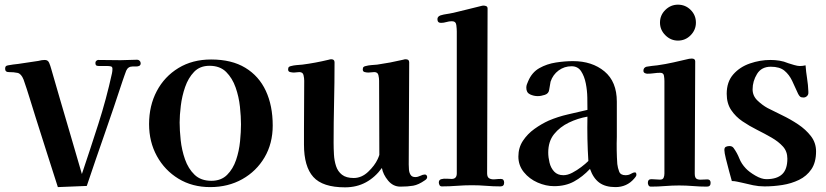

<svg xmlns="http://www.w3.org/2000/svg" viewBox="-20 -796 3542 823"><path d="M583 -525Q583 -517 577.5 -514Q572 -511 564 -511Q560 -511 555 -511Q550 -511 548 -511Q529 -511 521 -493Q517 -483 513 -471Q509 -459 505 -448Q468 -335 429 -223.5Q390 -112 352 1L228 6Q204 -68 180.5 -142.5Q157 -217 133 -292Q120 -333 107.5 -374Q95 -415 81 -455Q71 -480 55.5 -483.5Q40 -487 17 -487Q2 -487 2 -501Q2 -509 5 -512Q8 -515 15 -516Q25 -518 36.5 -519.5Q48 -521 58 -522Q80 -525 101.5 -528.5Q123 -532 145 -535Q152 -537 158.5 -538Q165 -539 172 -539Q186 -539 191 -526Q196 -514 199.5 -501Q203 -488 207 -475L238 -368Q261 -289 284.5 -209.5Q308 -130 331 -50Q367 -157 401.5 -264.5Q436 -372 460 -482Q461 -487 461.5 -491.5Q462 -496 462 -501Q462 -510 455 -511.5Q448 -513 441 -513H406Q398 -513 393.5 -515Q389 -517 389 -527Q389 -532 393 -535.5Q397 -539 401 -539Q425 -539 449 -538.5Q473 -538 497 -538Q515 -538 532.5 -539Q550 -540 568 -540Q574 -540 578.5 -535.5Q583 -531 583 -525Z M1013 -263Q1013 -296 1008.5 -338.5Q1004 -381 990 -421Q976 -461 949.5 -487.5Q923 -514 878 -514Q837 -514 812 -488Q787 -462 773.5 -423Q760 -384 755 -342.5Q750 -301 750 -271Q750 -238 754.5 -195.5Q759 -153 773 -113Q787 -73 814 -47Q841 -21 886 -21Q928 -21 953.5 -46.5Q979 -72 992 -110.5Q1005 -149 1009 -190.5Q1013 -232 1013 -263ZM1149 -258Q1149 -181 1114 -121.5Q1079 -62 1018.5 -28Q958 6 881 6Q804 6 745 -30Q686 -66 652.5 -127Q619 -188 619 -264Q619 -343 652 -405.5Q685 -468 745 -504.5Q805 -541 885 -541Q973 -541 1031.5 -505.5Q1090 -470 1119.5 -406.5Q1149 -343 1149 -258Z M1811 -37Q1811 -29 1801 -23Q1774 -4 1751 0Q1728 4 1696 4Q1665 4 1643.5 -22Q1622 -48 1617 -76Q1588 -36 1548.5 -14.5Q1509 7 1459 7Q1363 7 1323 -37.5Q1283 -82 1283 -176V-243Q1283 -295 1283.5 -346.5Q1284 -398 1284 -450Q1284 -461 1281 -474Q1278 -487 1263 -487Q1257 -487 1251.5 -486Q1246 -485 1240 -485Q1233 -485 1224 -487Q1215 -489 1215 -498Q1215 -506 1218.5 -509Q1222 -512 1228 -513Q1239 -516 1252 -517Q1265 -518 1276 -519Q1331 -526 1389 -540Q1395 -542 1400 -542Q1414 -542 1414 -529Q1414 -443 1412 -356.5Q1410 -270 1410 -184Q1410 -160 1411.5 -133.5Q1413 -107 1420.5 -84Q1428 -61 1446 -47Q1464 -33 1496 -33Q1530 -33 1558 -59.5Q1586 -86 1599 -114Q1600 -116 1603 -123.5Q1606 -131 1606 -132Q1606 -212 1605.5 -291.5Q1605 -371 1605 -450Q1605 -461 1602 -474Q1599 -487 1584 -487Q1578 -487 1572 -486Q1566 -485 1559 -485Q1552 -485 1543.5 -487Q1535 -489 1535 -498Q1535 -506 1538.5 -509Q1542 -512 1548 -513Q1559 -516 1572 -517Q1585 -518 1597 -519Q1653 -527 1708 -540Q1711 -541 1713.5 -541.5Q1716 -542 1719 -542Q1734 -542 1734 -529Q1734 -420 1733 -310.5Q1732 -201 1732 -91Q1732 -81 1733 -68.5Q1734 -56 1740 -46.5Q1746 -37 1760 -37Q1771 -37 1782 -42.5Q1793 -48 1801 -48Q1806 -48 1808.5 -44.5Q1811 -41 1811 -37Z M2141 -13Q2141 3 2125 3Q2094 3 2064 0.5Q2034 -2 2003 -2Q1971 -2 1938.5 0.5Q1906 3 1874 3Q1867 3 1864 -2.5Q1861 -8 1861 -14Q1861 -25 1871.5 -28Q1882 -31 1895.5 -30Q1909 -29 1916 -29Q1938 -29 1938 -53V-134Q1938 -266 1938 -397.5Q1938 -529 1938 -661Q1938 -672 1936 -688.5Q1934 -705 1917 -705Q1905 -705 1893.5 -701.5Q1882 -698 1870 -698Q1855 -698 1855 -714Q1855 -725 1868 -730Q1881 -734 1895.5 -736Q1910 -738 1923 -741Q1953 -748 1982.5 -755.5Q2012 -763 2041 -770Q2044 -771 2047 -771.5Q2050 -772 2053 -772Q2059 -772 2064.5 -769.5Q2070 -767 2070 -759Q2070 -583 2069 -406Q2068 -229 2068 -53Q2068 -36 2078 -31Q2088 -26 2102 -27.5Q2116 -29 2127 -29Q2141 -29 2141 -13Z M2502 -106Q2499 -153 2498 -200.5Q2497 -248 2498 -296Q2457 -289 2418.5 -270.5Q2380 -252 2355 -221Q2330 -190 2330 -142Q2330 -122 2335.5 -99Q2341 -76 2355.5 -60.5Q2370 -45 2395 -45Q2413 -45 2433 -55.5Q2453 -66 2471.5 -80Q2490 -94 2502 -106ZM2708 -47Q2708 -43 2704.5 -38Q2701 -33 2698 -30Q2667 6 2618 6Q2575 6 2549 -13Q2523 -32 2509 -72Q2477 -38 2440.5 -18Q2404 2 2355 2Q2320 2 2284.5 -13.5Q2249 -29 2225.5 -58Q2202 -87 2202 -125Q2202 -163 2221.5 -192.5Q2241 -222 2271 -243.5Q2301 -265 2332 -279Q2372 -296 2414 -305.5Q2456 -315 2498 -325V-329Q2498 -347 2497.5 -377.5Q2497 -408 2491 -438.5Q2485 -469 2471 -490.5Q2457 -512 2430 -512Q2399 -512 2374.5 -494Q2350 -476 2340 -446Q2338 -437 2337 -428.5Q2336 -420 2334 -411Q2332 -395 2315.5 -389.5Q2299 -384 2285 -384Q2268 -384 2252 -391.5Q2236 -399 2236 -420Q2236 -428 2238.5 -434.5Q2241 -441 2244 -448Q2260 -486 2292 -504Q2324 -522 2362.5 -528Q2401 -534 2436 -534Q2518 -534 2571 -490Q2624 -446 2624 -360V-209Q2623 -181 2623.5 -151.5Q2624 -122 2626 -93Q2628 -76 2634 -60.5Q2640 -45 2661 -45Q2675 -45 2684.5 -51Q2694 -57 2702 -57Q2706 -57 2707 -53Q2708 -49 2708 -47Z M3026 -12Q3026 4 3010 4Q2981 4 2951 1.5Q2921 -1 2891 -1Q2861 -1 2830.5 1.5Q2800 4 2770 4Q2763 4 2760 -1.5Q2757 -7 2757 -12Q2757 -28 2772 -28Q2782 -28 2791 -27Q2800 -26 2809 -26Q2821 -26 2824.5 -34Q2828 -42 2828 -52V-449Q2828 -459 2826 -471.5Q2824 -484 2810 -484Q2797 -484 2783 -482Q2769 -480 2755 -480Q2749 -480 2743.5 -483Q2738 -486 2738 -493Q2738 -506 2751 -510Q2762 -512 2774.5 -513.5Q2787 -515 2798 -516Q2833 -521 2866.5 -528.5Q2900 -536 2934 -544Q2937 -544 2940 -544.5Q2943 -545 2945 -545Q2960 -545 2960 -533Q2960 -413 2959 -292.5Q2958 -172 2958 -52Q2958 -34 2966 -29.5Q2974 -25 2986.5 -26Q2999 -27 3012 -27Q3026 -27 3026 -12ZM2963 -699Q2963 -668 2940.5 -645Q2918 -622 2886 -622Q2855 -622 2832 -645Q2809 -668 2809 -699Q2809 -731 2832 -753.5Q2855 -776 2886 -776Q2918 -776 2940.5 -753.5Q2963 -731 2963 -699Z M3478 -147Q3478 -100 3458 -70.5Q3438 -41 3405 -25Q3372 -9 3333.5 -3Q3295 3 3257 3Q3232 3 3208 -2Q3184 -7 3160 -13Q3150 -15 3139 -17.5Q3128 -20 3117 -20Q3113 -34 3105.5 -61.5Q3098 -89 3091.5 -115.5Q3085 -142 3085 -153Q3085 -164 3092 -167Q3099 -170 3107 -170Q3119 -170 3125 -161Q3140 -140 3149 -117Q3158 -94 3177 -74Q3191 -59 3217.5 -43.5Q3244 -28 3265 -28Q3310 -28 3332.5 -49Q3355 -70 3355 -116Q3355 -147 3336 -168Q3317 -189 3287.5 -206Q3258 -223 3225 -239.5Q3192 -256 3162.5 -276Q3133 -296 3114 -324.5Q3095 -353 3095 -394Q3095 -445 3123 -477Q3151 -509 3194.5 -524Q3238 -539 3282 -539Q3302 -539 3321 -536Q3340 -533 3359 -525Q3368 -522 3383.5 -517.5Q3399 -513 3408 -513Q3421 -513 3433 -516Q3435 -488 3439.5 -460Q3444 -432 3445 -404V-401Q3446 -391 3439.5 -384.5Q3433 -378 3424 -378Q3414 -378 3409.5 -382Q3405 -386 3401 -394Q3388 -423 3375.5 -449.5Q3363 -476 3342.5 -493Q3322 -510 3284 -510Q3244 -510 3225 -479Q3206 -448 3206 -413Q3206 -385 3227 -365Q3248 -345 3270 -333Q3297 -319 3332.5 -302Q3368 -285 3401 -263Q3434 -241 3456 -212.5Q3478 -184 3478 -147Z"/></svg>

Font: Kaisei Opti
Style: Bold
Weight: 700
Designer: Font-Kai, 金井和夫
Foundry: KAZUO KANAI
Version: Version 5.003